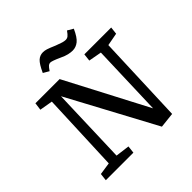

<svg xmlns="http://www.w3.org/2000/svg" viewBox="-232 -1092 1290 1290"><g transform="rotate(-45 412.5 -447.5)"><path d="M625 -117 642 -630 549 -647 555 -700H810L804 -647L713 -630L689 0L580 12L245 -612L227 -66L327 -53L321 0H59L65 -53L153 -66L176 -630L83 -646L90 -700H320ZM518 -773Q500 -773 478 -778Q456 -783 427 -797Q370 -823 354 -823Q344 -823 335.5 -816.5Q327 -810 310 -785L269 -809Q296 -868 317.5 -887.5Q339 -907 368 -907Q384 -907 401.5 -901.5Q419 -896 461 -878Q489 -867 506 -862Q523 -857 535 -857Q549 -857 559.5 -865Q570 -873 586 -896L627 -872Q601 -814 575 -793.5Q549 -773 518 -773Z"/></g></svg>

Font: Literata 7pt Medium
Style: Italic
Weight: 500
Italic angle: -2°
Designer: Latin by Veronika Burian and Jose Scaglione. Greek by Irene Vlachou. Cyrillic by Vera Evstafieva
Foundry: TypeTogether
Version: Version 3.002